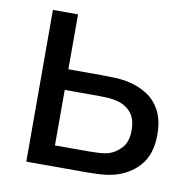

<svg xmlns="http://www.w3.org/2000/svg" viewBox="-66 -606 678 673"><g transform="rotate(10 273.0 -270.0)"><path d="M70 0 69.5 -540H159V-344.5H275.5Q299 -344.5 323.5 -343.5Q348 -342.5 366 -339Q408 -331 439.5 -311Q471 -291 488.5 -256.8Q506 -222.5 506 -172Q506 -102 469.8 -61.2Q433.5 -20.5 375 -7Q355 -2.5 329.2 -1.2Q303.5 0 280.5 0ZM159 -73.5H282Q297 -73.5 315.5 -74.5Q334 -75.5 348.5 -79.5Q374 -87 394.2 -109Q414.5 -131 414.5 -172Q414.5 -213.5 394.8 -236Q375 -258.5 343 -265.5Q328.5 -269 312.5 -270Q296.5 -271 282 -271H159Z"/></g></svg>

Font: Cns Manrope Med
Style: Regular
Weight: 500
Designer: Mikhail Sharanda
Foundry: Mikhail Sharanda
Version: Version 4.504